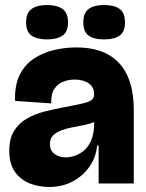

<svg xmlns="http://www.w3.org/2000/svg" viewBox="-20 -731 583 765"><path d="M175 14Q135 14 99 0Q63 -14 40 -45.5Q17 -77 17 -130Q17 -179 36 -209.5Q55 -240 87 -258.5Q119 -277 157 -286.5Q195 -296 232 -303Q284 -313 310 -319Q336 -325 345.5 -333Q355 -341 355 -355Q355 -384 333.5 -399Q312 -414 277 -414Q255 -414 233 -406Q211 -398 197 -377.5Q183 -357 184 -319L40 -329Q38 -392 59 -433.5Q80 -475 116.5 -498.5Q153 -522 196.5 -532Q240 -542 283 -542Q362 -542 413 -512.5Q464 -483 488.5 -427.5Q513 -372 513 -293V-199Q513 -166 513 -132.5Q513 -99 513 -66Q513 -33 513 0H373Q373 -36 373 -73Q373 -110 373 -151H367Q363 -106 337.5 -68.5Q312 -31 270.5 -8.5Q229 14 175 14ZM242 -104Q259 -104 278.5 -110.5Q298 -117 315.5 -132Q333 -147 344 -173.5Q355 -200 355 -239V-263L382 -266Q374 -253 355.5 -245Q337 -237 314 -232.5Q291 -228 267.5 -223.5Q244 -219 224 -211.5Q204 -204 191.5 -191.5Q179 -179 179 -157Q179 -131 197.5 -117.5Q216 -104 242 -104ZM394 -574Q355 -574 333.5 -589Q312 -604 312 -642Q312 -680 333.5 -695.5Q355 -711 394 -711Q435 -711 456.5 -695.5Q478 -680 478 -642Q478 -604 456.5 -589Q435 -574 394 -574ZM167 -574Q128 -574 106 -589Q84 -604 84 -642Q84 -680 106 -695.5Q128 -711 167 -711Q207 -711 229 -695.5Q251 -680 251 -642Q251 -604 229 -589Q207 -574 167 -574Z"/></svg>

Font: Bricolage Grotesque 96pt ExtraBold
Style: Regular
Weight: 800
Designer: Mathieu Triay
Foundry: Atelier Triay
Version: Version 1.001;gftools[0.9.33.dev8+g029e19f]